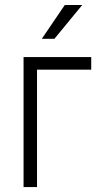

<svg xmlns="http://www.w3.org/2000/svg" viewBox="-20 -760 413 780"><path d="M350.6 -477.1H130.4V0H75.7V-528.3H350.6ZM243.2 -739.7H314L201.2 -602.5H149.9Z"/></svg>

Font: Roboto Condensed Light
Style: Regular
Weight: 300
Designer: Google
Version: Version 2.134; 2016